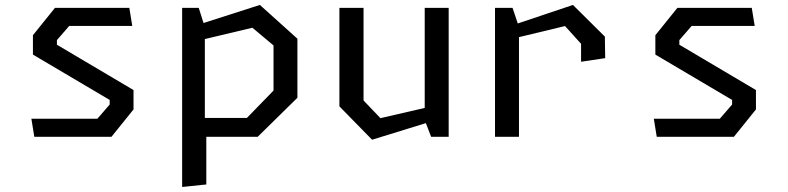

<svg xmlns="http://www.w3.org/2000/svg" viewBox="-20 -545 3140 765"><path d="M105 -72H368L417 -128.5V-146.8L111.2 -327.5V-404.7L199 -513.7H495.3L507 -441.7H255.8L206.8 -385.2V-366.8L512 -186.2V-109L424.2 0H116.7Z M705.7 -513.7H771.8L796.2 -436.7V-54.3L802 -31.7V190L705.7 200ZM757.7 -75.2H963.8L1069.8 -184.2V-364L985.5 -434.5L757.7 -380.2V-442.7L1015.5 -525.3L1165 -390.8V-155.5L1006.8 0H757.7Z M1428.5 -144.7 1495.8 -74.2 1730.7 -128.5V-71L1462.5 11.7L1332.3 -121.2V-513.7H1428.5ZM1767.7 0H1697.8L1672.2 -66.5V-513.7H1767.7Z M2295.2 -370.5 2231.2 -441.2 1991.7 -383.5V-434.3L2262.8 -525.3L2390 -399.2L2391.3 -313.3L2295.2 -299ZM1952.3 -513.7H2022.2L2047.8 -437.2V0H1952.3Z M2585 -72H2848L2897 -128.5V-146.8L2591.2 -327.5V-404.7L2679 -513.7H2975.3L2987 -441.7H2735.8L2686.8 -385.2V-366.8L2992 -186.2V-109L2904.2 0H2596.7Z"/></svg>

Font: Monaspace Krypton Var
Style: Regular
Weight: 400
Designer: Riley Cran and the Lettermatic Team
Version: Version 1.101 (Monaspace Krypton Var)